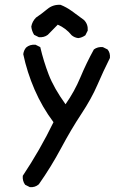

<svg xmlns="http://www.w3.org/2000/svg" viewBox="-20 -643 540 794"><path d="M103.5 130.9 84 121.1Q72.3 105.5 74.2 84Q109.4 31.2 141.6 -24.9Q173.8 -81.1 201.2 -137.7Q154.3 -200.2 123 -272.5Q91.8 -344.7 76.2 -418.9Q78.1 -434.6 87.9 -446.3Q103.5 -460 127 -458L146.5 -448.2Q160.2 -389.6 181.6 -334Q203.1 -278.3 251 -211.9Q288.1 -264.6 312.5 -323.2Q336.9 -381.8 368.2 -438.5Q383.8 -450.2 405.3 -448.2L424.8 -438.5Q436.5 -424.8 434.6 -403.3Q407.2 -348.6 382.8 -292Q358.4 -235.4 316.4 -171.9Q274.4 -108.4 232.9 -30.8Q191.4 46.9 140.6 119.1Q125 132.8 103.5 130.9ZM303.7 -485.4Q288.1 -487.3 276.4 -497.1Q252.9 -526.4 218.8 -541L177.7 -499Q162.1 -487.3 140.6 -489.3L121.1 -499Q111.3 -514.6 109.4 -533.2Q113.3 -554.7 128.9 -570.3Q152.3 -585.9 175.8 -605.5Q199.2 -625 230.5 -623Q254.9 -613.3 276.4 -597.7Q297.9 -582 327.1 -560.5Q344.7 -543 342.8 -516.6L333 -497.1Q319.3 -487.3 303.7 -485.4Z"/></svg>

Font: JasonHandwriting1
Style: Regular
Weight: 400
Version: Version 1.48.20